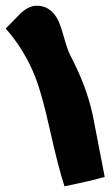

<svg xmlns="http://www.w3.org/2000/svg" viewBox="-45 -653 387 673"><path d="M322 -33Q279 -20 181 0Q159 -67 129 -202Q102 -323 79 -382Q42 -477 -25 -553Q-8 -571 27 -606Q56 -633 84 -633Q129 -633 155 -589Q166 -570 179 -523Q192 -476 203 -456Q258 -351 280 -250Q294 -178 322 -33Z"/></svg>

Font: To Be Continued
Style: Regular
Weight: 400
Version: Macromedia Fontographer 4.1.4 9/2/97